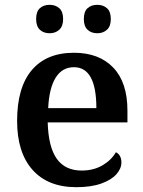

<svg xmlns="http://www.w3.org/2000/svg" viewBox="-20 -767 594 797"><path d="M51 -265Q51 -404 112 -476Q173 -548 287 -548Q391 -548 450 -486.5Q509 -425 509 -308V-259H178Q181 -156 216 -107.5Q251 -59 319 -59Q368 -59 405 -80.5Q442 -102 461 -135Q472 -130 478 -119Q484 -108 484 -93Q484 -67 463 -43.5Q442 -20 400 -5Q358 10 297 10Q179 10 115 -62Q51 -134 51 -265ZM380 -318Q380 -488 287 -488Q238 -488 211 -444.5Q184 -401 180 -318ZM130 -688Q130 -719 145.5 -733Q161 -747 186 -747Q210 -747 226 -733Q242 -719 242 -688Q242 -658 226 -643.5Q210 -629 186 -629Q161 -629 145.5 -643.5Q130 -658 130 -688ZM328 -688Q328 -719 343.5 -733Q359 -747 384 -747Q408 -747 424 -733Q440 -719 440 -688Q440 -658 424 -643.5Q408 -629 384 -629Q359 -629 343.5 -643.5Q328 -658 328 -688Z"/></svg>

Font: Noto Serif SemiBold
Style: Regular
Weight: 600
Designer: Monotype Design Team
Foundry: Monotype Imaging Inc.
Version: Version 1.001